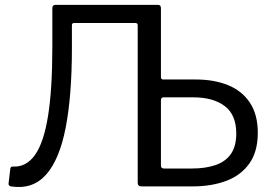

<svg xmlns="http://www.w3.org/2000/svg" viewBox="-20 -762 1110 785"><path d="M583 0V-541H638V-447Q638 -437 647 -437H781Q855 -437 912 -414Q969 -391 1001.5 -342.5Q1034 -294 1034 -219Q1034 -142 999.5 -93.5Q965 -45 905 -22.5Q845 0 769 0ZM651 -73H764Q820 -73 861 -87Q902 -101 924 -132.5Q946 -164 946 -216Q946 -293 898.5 -328.5Q851 -364 771 -364H648Q638 -364 638 -351V-85Q638 -73 651 -73ZM627 -742Q638 -742 638 -728V-14Q638 -7 635 -3.5Q632 0 624 0H559Q543 0 543 -15V-659Q543 -668 533 -668H283Q274 -668 274 -659V-566Q274 -371 248.5 -240Q223 -109 168 -47.5Q113 14 24 0Q14 -3 15 -12L22 -71Q23 -82 33 -81Q87 -78 123 -128.5Q159 -179 176.5 -288.5Q194 -398 194 -570V-728Q194 -742 206 -742Z"/></svg>

Font: Libre Franklin
Style: Regular
Weight: 400
Designer: Pablo Impallari, Rodrigo Fuenzalida, Nhung Nguyen
Foundry: Impallari Type
Version: Version 3.000